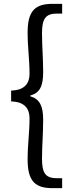

<svg xmlns="http://www.w3.org/2000/svg" viewBox="-20 -811 378 1001"><path d="M255 170H304V118H275C215 118 199 88 199 16C199 -52 205 -111 205 -187C205 -258 187 -295 138 -309V-313C187 -326 205 -362 205 -434C205 -511 199 -569 199 -637C199 -709 215 -740 275 -740H304V-791H255C166 -791 124 -758 124 -642C124 -561 134 -502 134 -426C134 -383 114 -340 38 -339V-282C114 -281 134 -238 134 -194C134 -119 124 -60 124 21C124 137 166 170 255 170Z"/></svg>

Font: Noto Sans CJK KR Regular
Style: Regular
Weight: 400
Designer: Ryoko NISHIZUKA (kana & ideographs); Paul D. Hunt (Latin, Greek & Cyrillic); Wenlong ZHANG (bopomofo); Sandoll Communica
Foundry: Adobe Systems Incorporated
Version: Version 1.004;PS 1.004;hotconv 1.0.82;makeotf.lib2.5.63406